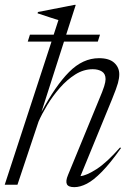

<svg xmlns="http://www.w3.org/2000/svg" viewBox="-28 -762 544 792"><path d="M131 -260.5 44 0H-8.5L184.5 -590.5H86.5L95.5 -619H193.5L213 -679Q199.5 -683.5 174 -691.5Q148.5 -699.5 127 -707L128.5 -712.5L279.5 -742H284.5L245 -619H384.5L375.5 -590.5H236L143 -300Q200.5 -408 257 -465Q313.5 -522 380.5 -522Q422.5 -522 443.2 -503Q464 -484 464 -455.5Q464 -439.5 458.5 -419.2Q453 -399 434.5 -353.5L304 -35.5Q329.5 -38 371.2 -65Q413 -92 467.5 -154L471 -151Q427 -89 392.5 -53.8Q358 -18.5 330.2 -4.2Q302.5 10 278.5 10Q253.5 10 247.8 -2.5Q242 -15 252.5 -40L379 -347.5Q396 -387.5 401.8 -406.2Q407.5 -425 407.5 -435.5Q407.5 -457.5 392.5 -467Q377.5 -476.5 354.5 -476.5Q317 -476.5 282.5 -454.8Q248 -433 218.8 -399.5Q189.5 -366 167 -328.8Q144.5 -291.5 131 -260.5Z"/></svg>

Font: Newsreader Display Light
Style: Italic
Weight: 300
Italic angle: -17°
Designer: Hugues Gentile
Foundry: Production Type
Version: Version 1.001